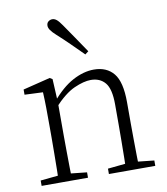

<svg xmlns="http://www.w3.org/2000/svg" viewBox="-88 -877 827 950"><g transform="rotate(-10 325.5 -401.5)"><path d="M44 0V-27L154 -38H174L277 -27V0ZM131 0Q132 -24 132.5 -64.5Q133 -105 133.5 -149Q134 -193 134 -226V-281Q134 -333 133.5 -375.5Q133 -418 131 -455L39 -459V-485L176 -519L189 -511L195 -393V-392V-226Q195 -193 195.5 -149Q196 -105 196.5 -64.5Q197 -24 198 0ZM382 0V-27L491 -38H512L615 -27V0ZM469 0Q470 -24 470.5 -64Q471 -104 471.5 -148Q472 -192 472 -226V-334Q472 -412 446 -443Q420 -474 374 -474Q339 -474 290.5 -452.5Q242 -431 184 -368L174 -398H182Q236 -463 291 -492.5Q346 -522 398 -522Q462 -522 497 -479.5Q532 -437 532 -335V-226Q532 -192 532.5 -148Q533 -104 533.5 -64Q534 -24 535 0ZM387 -616 370 -603Q338 -635 306.5 -666Q275 -697 246 -723Q226 -741 218 -753Q210 -765 210 -775Q210 -789 219 -796Q228 -803 239 -803Q250 -803 260.5 -794.5Q271 -786 286 -764Q309 -730 335.5 -692Q362 -654 387 -616Z"/></g></svg>

Font: Noto Serif SC ExtraLight
Style: Regular
Weight: 200
Designer: Ryoko NISHIZUKA 西塚涼子 (kana & ideographs); Frank Grießhammer (Latin, Greek & Cyrillic); Wenlong ZHANG 张文龙 (bopomofo); San
Foundry: Adobe
Version: Version 2.002-H1;hotconv 1.1.0;makeotfexe 2.6.0